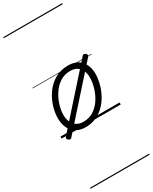

<svg xmlns="http://www.w3.org/2000/svg" viewBox="-365 -1083 1320 1657"><g transform="rotate(-30 294.5 -255.0)"><path d="M231 19Q175 19 136.5 -4.5Q98 -28 78.5 -70.5Q59 -113 59 -168Q59 -223 78 -284Q97 -345 135 -398.5Q173 -452 230 -485.5Q287 -519 363 -519Q417 -519 455 -496.5Q493 -474 513 -433.5Q533 -393 533 -339Q533 -298 521.5 -249.5Q510 -201 486.5 -153.5Q463 -106 426.5 -67Q390 -28 341.5 -4.5Q293 19 231 19ZM237 -31Q296 -31 341 -61Q386 -91 415.5 -138Q445 -185 460 -237Q475 -289 475 -334Q475 -376 461.5 -406Q448 -436 421 -452.5Q394 -469 355 -469Q297 -469 252.5 -440Q208 -411 177.5 -364.5Q147 -318 131 -266.5Q115 -215 115 -170Q115 -128 129.5 -96.5Q144 -65 171 -48Q198 -31 237 -31ZM75 36Q69 44 60.5 43Q52 42 44 35Q36 28 34.5 20.5Q33 13 40 4L516 -529Q522 -536 530.5 -535.5Q539 -535 548 -527Q555 -520 557 -512.5Q559 -505 552 -498ZM0 490H589V500H0ZM0 -20H589V0H0ZM0 -505H589V-500H0ZM0 -1010H589V-1000H0Z"/></g></svg>

Font: Playwrite BE VLG Guides
Style: Regular
Weight: 400
Designer: Veronika Burian, José Scaglione
Foundry: TypeTogether
Version: Version 1.003